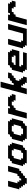

<svg xmlns="http://www.w3.org/2000/svg" viewBox="2731 -3646 915 6417"><g transform="rotate(-90 3188.5 -437.5)"><path d="M250 0H437.5L454.1 -62.5H516.6L533.7 -125H596.2L612.8 -187.5H675.3L691.9 -250H754.4Q771.5 -312.5 804.9 -437.5Q838.4 -562.5 855 -625H667.5L583.5 -312.5H521L504.4 -250H441.9L425.3 -187.5H362.8L379.4 -250H316.9L333.5 -312.5H271L355 -625H167.5Q150.9 -562.5 117.2 -437.5Q83.5 -312.5 66.9 -250H129.4L112.8 -187.5H175.3L158.7 -125H221.2L204.1 -62.5H266.6Z M936.5 0H1374L1390.6 -62.5H1453.1L1470.2 -125H1532.7Q1549.3 -187.5 1582.5 -312.5Q1615.7 -437.5 1632.8 -500H1570.3L1587.4 -562.5H1524.9L1541.5 -625H1104L1087.4 -562.5H1024.9L1007.8 -500H945.3Q928.7 -437.5 895.3 -312.5Q861.8 -187.5 845.2 -125H907.7L890.6 -62.5H953.1ZM1282.7 -125H1095.2L1111.8 -187.5H1049.3Q1060.5 -229 1082.8 -312.3Q1105 -395.5 1116.2 -437.5H1178.7L1195.3 -500H1382.8L1366.2 -437.5H1428.7Q1417.5 -396 1395.3 -312.5Q1373 -229 1361.8 -187.5H1299.3Z M1748 0H2185.5L2202.1 -62.5H2264.6L2281.7 -125H2344.2Q2360.8 -187.5 2394 -312.5Q2427.2 -437.5 2444.3 -500H2381.8L2398.9 -562.5H2336.4L2353 -625H1915.5L1898.9 -562.5H1836.4L1819.3 -500H1756.8Q1740.2 -437.5 1706.8 -312.5Q1673.3 -187.5 1656.7 -125H1719.2L1702.1 -62.5H1764.6ZM2094.2 -125H1906.7L1923.3 -187.5H1860.8Q1872.1 -229 1894.3 -312.3Q1916.5 -395.5 1927.7 -437.5H1990.2L2006.8 -500H2194.3L2177.7 -437.5H2240.2Q2229 -396 2206.8 -312.5Q2184.6 -229 2173.3 -187.5H2110.8Z M2434.6 0H2622.1Q2638.7 -62.5 2672.1 -187.5Q2705.6 -312.5 2722.7 -375H2785.2L2801.8 -437.5H2864.3L2880.9 -500H3005.9L2989.3 -437.5H3051.8L3035.2 -375H3222.7Q3228.5 -395.5 3239.5 -437.3Q3250.5 -479 3255.9 -500H3193.4L3210.4 -562.5H3147.9L3164.6 -625H2852.1L2835.4 -562.5H2772.9L2789.6 -625H2602.1Q2574.2 -520.5 2518.3 -312.3Q2462.4 -104 2434.6 0Z M3621.1 0H3808.6Q3814.5 -21 3825.7 -62.5Q3836.9 -104 3842.3 -125H3779.8L3796.4 -187.5H3733.9L3750.5 -250H3688Q3693.4 -270.5 3704.6 -312.3Q3715.8 -354 3721.7 -375H3784.2L3800.8 -437.5H3863.3L3879.9 -500H3942.4Q3947.8 -520.5 3959 -562.3Q3970.2 -604 3976.1 -625H3788.6L3772 -562.5H3709.5L3692.4 -500H3629.9L3613.3 -437.5H3550.8L3668 -875H3480.5Q3441.4 -729 3363.3 -437.5Q3285.2 -146 3246.1 0H3433.6L3483.9 -187.5H3546.4L3529.8 -125H3592.3L3575.2 -62.5H3637.7Z M4057.6 0H4620.1Q4625.5 -21 4636.7 -62.5Q4647.9 -104 4653.8 -125H4216.3L4232.9 -187.5H4170.4L4187 -250H4687Q4698.2 -292 4720.5 -375.2Q4742.7 -458.5 4753.9 -500H4691.4L4708.5 -562.5H4646L4662.6 -625H4225.1L4208.5 -562.5H4146L4128.9 -500H4066.4Q4049.8 -437.5 4016.4 -312.5Q3982.9 -187.5 3966.3 -125H4028.8L4011.7 -62.5H4074.2ZM4533.2 -375H4220.7L4237.3 -437.5H4299.8L4316.4 -500H4503.9L4487.3 -437.5H4549.8Z M4869.1 0H5431.6Q5459.5 -104 5515.4 -312.3Q5571.3 -520.5 5599.1 -625H5411.6Q5389.6 -542 5345 -375.2Q5300.3 -208.5 5277.8 -125H5027.8L5044.4 -187.5H4981.9L5099.1 -625H4911.6Q4889.6 -542 4845 -375Q4800.3 -208 4777.8 -125H4840.3L4823.2 -62.5H4885.7Z M5555.7 0H5743.2Q5759.8 -62.5 5793.2 -187.5Q5826.7 -312.5 5843.8 -375H5906.2L5922.9 -437.5H5985.4L6002 -500H6127L6110.4 -437.5H6172.9L6156.2 -375H6343.8Q6349.6 -395.5 6360.6 -437.3Q6371.6 -479 6377 -500H6314.5L6331.5 -562.5H6269L6285.6 -625H5973.1L5956.5 -562.5H5894L5910.6 -625H5723.1Q5695.3 -520.5 5639.4 -312.3Q5583.5 -104 5555.7 0Z"/></g></svg>

Font: Faithful 32x
Style: SemiboldOblique
Weight: 400
Foundry: Faithful Resource Pack
Version: Version 1.0; January 27, 2023